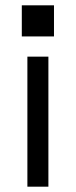

<svg xmlns="http://www.w3.org/2000/svg" viewBox="-20 -702 285 722"><path d="M83 0H162V-489H83ZM62 -565H183V-682H62Z"/></svg>

Font: Meta Space
Style: Regular
Weight: 400
Designer: Meta Pool / Florian Karsten
Foundry: Meta Pool / Florian Karsten
Version: Version 2.000;Glyphs 3.1.1 (3137)